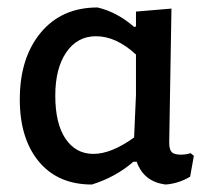

<svg xmlns="http://www.w3.org/2000/svg" viewBox="-20 -488 568 514"><path d="M226 6Q135 6 84 -55.5Q33 -117 33 -222Q33 -333 89 -400.5Q145 -468 241 -468Q293 -456 339 -416L344 -417V-457L439 -465L433 -107Q433 -88 439.5 -81Q446 -74 464 -74Q479 -74 490 -78L499 -71L489 -15Q459 3 424 6Q365 -1 346 -55H337Q290 -14 226 6ZM128 -232Q128 -157 155.5 -116.5Q183 -76 230 -76Q278 -76 339 -120L344 -234V-342Q291 -391 237 -391Q187 -391 157.5 -348Q128 -305 128 -232Z"/></svg>

Font: Alegreya Sans Medium
Style: Regular
Weight: 500
Designer: Juan Pablo del Peral
Foundry: Huerta Tipografica
Version: Version 2.007